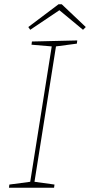

<svg xmlns="http://www.w3.org/2000/svg" viewBox="-20 -882 423 902"><path d="M343 -692 341 -677 243 -664 142 -28 236 -15 234 0H22L24 -15L122 -28L223 -664L128 -672L130 -687ZM270 -862 383 -755 370 -742 259 -834 122 -742 113 -755 255 -862Z"/></svg>

Font: Bitter Pro Thin
Style: Italic
Weight: 250
Italic angle: -9°
Designer: Sol Matas, and Bitter project Authors
Foundry: Sol Matas
Version: Version 1.010